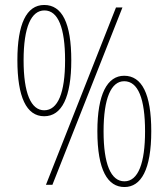

<svg xmlns="http://www.w3.org/2000/svg" viewBox="-20 -744 678 773"><path d="M158 -724C86 -724 50 -646 50 -502C50 -354 86 -276 158 -276C229 -276 267 -353 267 -501C267 -651 230 -724 158 -724ZM473 -714H447L165 0H191ZM159 -702C214 -702 242 -632 242 -501C242 -370 213 -300 158 -300C105 -300 75 -368 75 -501C75 -636 106 -702 159 -702ZM480 -439C412 -439 372 -365 372 -216C372 -58 414 9 481 9C548 9 589 -61 589 -216C589 -366 551 -439 480 -439ZM480 -417C536 -417 564 -347 564 -215C564 -89 537 -14 481 -14C426 -14 397 -84 397 -215C397 -350 428 -417 480 -417Z"/></svg>

Font: Noto Sans Lao Condensed Thin
Style: Regular
Weight: 100
Width: 3
Designer: Monotype Design Team
Foundry: Monotype Imaging Inc.
Version: Version 2.003